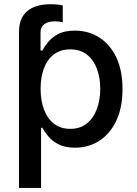

<svg xmlns="http://www.w3.org/2000/svg" viewBox="-20 -700 657 924"><path d="M175.1 -545.5H71.4Q71.4 -612.6 110.6 -646.1Q149.9 -679.7 223.7 -679.7Q244 -679.7 259.2 -677.9Q274.5 -676.1 282 -674V-593Q275.2 -594.8 266 -596.1Q256.7 -597.3 247.9 -597.3Q212.7 -597.7 193.9 -584.3Q175.1 -571 175.1 -545.5ZM71.4 204.5V-545.5H175.1V-457H183.9Q193.2 -474.1 210.6 -496.4Q228 -518.8 258.9 -535.7Q289.8 -552.6 340.6 -552.6Q406.6 -552.6 458.5 -519.2Q510.3 -485.8 540 -422.9Q569.6 -360.1 569.6 -271.7Q569.6 -183.2 540.1 -120.2Q510.7 -57.2 459.2 -23.3Q407.7 10.7 341.6 10.7Q291.9 10.7 260.5 -6Q229 -22.7 211.3 -45.1Q193.5 -67.5 183.9 -84.9H177.6V204.5ZM175.4 -272.7Q175.4 -215.2 192.1 -171.9Q208.8 -128.6 240.4 -104.2Q272 -79.9 317.8 -79.9Q365.4 -79.9 397.4 -105.3Q429.3 -130.7 445.8 -174.4Q462.4 -218 462.4 -272.7Q462.4 -326.7 446.2 -369.7Q430 -412.6 397.9 -437.5Q365.8 -462.4 317.8 -462.4Q271.7 -462.4 239.9 -438.6Q208.1 -414.8 191.8 -372.2Q175.4 -329.5 175.4 -272.7Z"/></svg>

Font: InterMG Medium
Style: Regular
Weight: 500
Designer: Rasmus Andersson
Foundry: rsms
Version: Version 3.019;December 26, 2023;FontCreator 15.0.0.2955 64-b